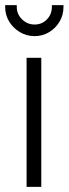

<svg xmlns="http://www.w3.org/2000/svg" viewBox="-65 -724 266 744"><path d="M38 0H95V-500H38ZM181 -704H136V-697Q136 -669 117 -649Q98 -629 69 -629Q41 -629 20.5 -649Q0 -669 0 -697V-704H-45V-697Q-45 -666 -29.5 -640.5Q-14 -615 12 -599.5Q38 -584 69 -584Q100 -584 125.5 -599.5Q151 -615 166 -640.5Q181 -666 181 -697Z"/></svg>

Font: Advent Pro
Style: Regular
Weight: 400
Designer: VivaRado, Andreas Kalpakidis
Foundry: VivaRado, Andreas Kalpakidis
Version: Version 3.000